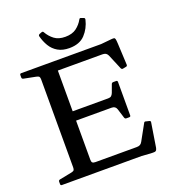

<svg xmlns="http://www.w3.org/2000/svg" viewBox="-164 -1069 1090 1200"><g transform="rotate(-20 380.5 -469.0)"><path d="M146 0V-744H263V-87Q263 -73 269 -68Q275 -63 289 -63H563Q577 -63 585.5 -68Q594 -73 600 -84L658 -189Q662 -198 672 -194L693 -189Q703 -186 700 -176L675 -19Q673 -9 669.5 -3Q666 3 657.5 4Q649 5 629 4L573 0ZM563 -254Q554 -254 551 -264L532 -325Q528 -337 520 -342.5Q512 -348 499 -348H263V-410H499Q513 -410 520 -416Q527 -422 532 -434L551 -486Q554 -495 564 -495H583Q592 -495 592 -485V-263Q592 -254 582 -254ZM650 -553Q642 -551 637 -560L595 -660Q589 -672 581 -676.5Q573 -681 559 -681H263V-744H574L646 -751Q658 -752 663 -750.5Q668 -749 670 -740.5Q672 -732 673 -712L680 -568Q680 -558 670 -557ZM42 0Q33 0 33 -10V-25Q33 -35 43 -37L124 -53Q138 -56 142 -61.5Q146 -67 146 -80V-213H263V0ZM33 -734Q33 -744 42 -744H263V-531H146V-664Q146 -677 142 -682.5Q138 -688 124 -691L43 -707Q33 -709 33 -719ZM380 -788Q335 -788 304 -806Q273 -824 254.5 -855Q236 -886 227 -922Q225 -930 234 -935L250 -941Q259 -944 263 -935Q280 -905 307.5 -884Q335 -863 380 -863Q426 -863 454 -884Q482 -905 499 -936Q503 -944 512 -940L528 -934Q536 -932 534 -921Q521 -866 484.5 -827Q448 -788 380 -788Z"/></g></svg>

Font: Hahmlet Medium
Style: Regular
Weight: 500
Version: Version 1.002